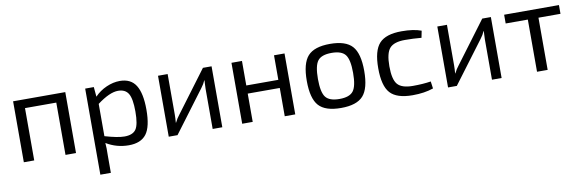

<svg xmlns="http://www.w3.org/2000/svg" viewBox="-50 -905 4567 1511"><g transform="rotate(-10 2233.5 -149.0)"><path d="M496 -487V0H412V-418H162V0H79V-487Z M724 -487 731 -409Q771 -451 825.5 -475Q880 -499 933 -499Q1021 -499 1061 -435Q1101 -371 1101 -241Q1101 -103 1057 -45.5Q1013 12 917 12Q819 12 737 -38Q741 3 739 60V201H655V-487ZM739 -350V-92Q841 -62 895 -62Q961 -62 987 -99Q1013 -136 1013 -241Q1013 -343 988.5 -384Q964 -425 906 -425Q839 -425 739 -350Z M1665 0H1588V-323Q1588 -335 1589.5 -358.5Q1591 -382 1591 -388H1589Q1578 -361 1555 -331L1307 0H1237V-487H1314V-164Q1314 -135 1311 -99H1313Q1329 -132 1348 -155L1596 -487H1665Z M2248 -487V0H2164V-226H1908V0H1824V-487H1908V-291H2164V-487Z M2613 -499Q2738 -499 2790 -441Q2842 -383 2842 -243Q2842 -103 2790 -45Q2738 13 2613 13Q2487 13 2435 -45Q2383 -103 2383 -243Q2383 -383 2435 -441Q2487 -499 2613 -499ZM2613 -427Q2532 -427 2502 -388Q2472 -349 2472 -243Q2472 -137 2502 -98Q2532 -59 2613 -59Q2693 -59 2723 -98Q2753 -137 2753 -243Q2753 -349 2723 -388Q2693 -427 2613 -427Z M3343 -70 3351 -13Q3280 12 3185 12Q3058 12 3006 -45.5Q2954 -103 2954 -244Q2954 -384 3006.5 -441.5Q3059 -499 3185 -499Q3281 -499 3342 -476L3331 -421Q3265 -427 3199 -427Q3112 -427 3077.5 -388Q3043 -349 3043 -244Q3043 -138 3077 -99Q3111 -60 3199 -60Q3280 -60 3343 -70Z M3897 0H3820V-323Q3820 -335 3821.5 -358.5Q3823 -382 3823 -388H3821Q3810 -361 3787 -331L3539 0H3469V-487H3546V-164Q3546 -135 3543 -99H3545Q3561 -132 3580 -155L3828 -487H3897Z M4441 -417H4265V0H4180V-417H4003V-487H4441Z"/></g></svg>

Font: Exo 2.0
Style: Regular
Weight: 400
Designer: Natanael Gama
Version: Version 1.001;PS 001.001;hotconv 1.0.70;makeotf.lib2.5.58329